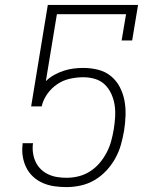

<svg xmlns="http://www.w3.org/2000/svg" viewBox="-20 -755 640 783"><path d="M251 8Q226 8 201.5 4.5Q177 1 155 -8.5Q133 -18 115.5 -34Q98 -50 87.5 -71Q77 -92 73 -116Q69 -140 72 -165V-171H115L114 -167Q112 -148 115 -129Q118 -110 126 -93.5Q134 -77 147 -64.5Q160 -52 177 -44Q194 -36 213 -33Q232 -30 251 -30Q276 -30 300.5 -36Q325 -42 347 -56Q369 -70 386 -90Q403 -110 415 -133Q427 -156 433.5 -180Q440 -204 444 -228Q448 -253 449.5 -278Q451 -303 447.5 -326.5Q444 -350 434 -372Q424 -394 407.5 -410Q391 -426 368 -433Q345 -440 320 -440Q293 -440 265.5 -434Q238 -428 214 -412Q190 -396 173 -372Q156 -348 150 -321H107L175 -735H543L519 -590H476L494 -697H212L167 -424Q182 -439 201 -449.5Q220 -460 240 -466.5Q260 -473 280 -475.5Q300 -478 320 -478Q351 -478 380.5 -470.5Q410 -463 432.5 -444.5Q455 -426 468.5 -400Q482 -374 487.5 -345Q493 -316 492 -284.5Q491 -253 486 -222Q481 -193 473 -164.5Q465 -136 450 -109Q435 -82 413.5 -59Q392 -36 365.5 -20.5Q339 -5 309.5 1.5Q280 8 251 8Z"/></svg>

Font: Iosevka Curly Slab XLtEx
Style: Italic
Weight: 200
Width: 7
Italic angle: -9°
Monospace: yes
Designer: Belleve Invis
Foundry: Belleve Invis
Version: Version 11.1.0; ttfautohint (v1.8.3)